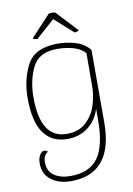

<svg xmlns="http://www.w3.org/2000/svg" viewBox="-99 -746 728 1048"><g transform="rotate(-10 264.5 -222.0)"><path d="M56 116Q56 87 67 69Q78 51 92 51Q105 51 111 60Q85 75 85 113Q85 164 120.5 188Q156 212 210 212Q316 212 363.5 146Q411 80 411 -62V-125Q391 -62 343 -26Q295 10 229 10Q143 10 98 -53.5Q53 -117 53 -247Q53 -351 96 -431.5Q139 -512 266 -512Q315 -512 363 -498Q411 -484 442 -446V-46Q442 240 208 240Q143 240 99.5 207.5Q56 175 56 116ZM411 -247 412 -433Q392 -458 350.5 -471Q309 -484 257 -484Q156 -484 120.5 -411.5Q85 -339 85 -245Q85 -18 231 -18Q297 -18 337 -55Q377 -92 394 -144.5Q411 -197 411 -247ZM137 -564 247 -682Q259 -684 264 -684Q270 -684 282 -682L392 -564Q384 -556 368 -556L265 -648L162 -556Q156 -556 147.5 -558Q139 -560 137 -564Z"/></g></svg>

Font: Arima Madurai Thin
Style: Regular
Weight: 250
Designer: Joana Correia and Natanael Gama
Foundry: NDISCOVER
Version: Version 1.019; ttfautohint (v1.5) -l 7 -r 28 -G 50 -x 13 -D 